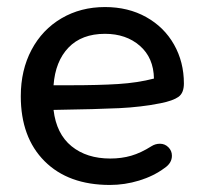

<svg xmlns="http://www.w3.org/2000/svg" viewBox="-20 -516 585 545"><path d="M39 -243Q39 -317 69.5 -374.5Q100 -432 154.5 -464Q209 -496 278 -496Q344 -496 395 -467.5Q446 -439 474 -389.5Q502 -340 502 -279Q502 -252 486.5 -241Q471 -230 436 -223Q381 -212 319 -209Q257 -206 132 -204Q140 -136 183 -101Q226 -66 293 -66Q325 -66 352.5 -74Q380 -82 410 -101Q421 -108 434 -108Q448 -108 458 -98Q468 -88 468 -74Q468 -53 447 -39Q416 -16 375 -3.5Q334 9 292 9Q174 9 106.5 -58.5Q39 -126 39 -243ZM180 -274Q260 -274 315.5 -277.5Q371 -281 417 -293Q416 -352 377 -386Q338 -420 278 -420Q212 -420 174.5 -381Q137 -342 132 -274Z"/></svg>

Font: SN Pro
Style: Regular
Weight: 400
Designer: Tobias Whetton
Foundry: Supernotes
Version: Version 1.003